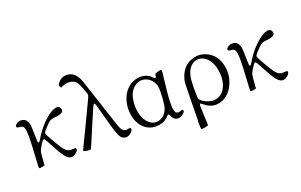

<svg xmlns="http://www.w3.org/2000/svg" viewBox="-108 -1269 3056 1947"><g transform="rotate(-20 1419.5 -296.0)"><path d="M529.3 -54.7Q527.3 -60.5 522.9 -61Q518.6 -61.5 493.2 -59.6H491.2Q459 -56.6 439.5 -67.4Q417 -79.1 389.6 -117.2Q366.2 -151.4 319.3 -233.4Q318.4 -234.4 317.4 -236.3Q287.1 -290 285.2 -302.7Q283.2 -315.4 302.7 -336.9Q304.7 -338.9 305.7 -339.8Q355.5 -395.5 376 -408.7Q396.5 -421.9 436.5 -424.8Q491.2 -428.7 513.7 -446.8Q536.1 -464.8 520.5 -493.2Q502.9 -528.3 445.3 -503.9Q391.6 -480.5 327.1 -415Q259.8 -346.7 212.9 -262.7Q199.2 -240.2 191.4 -240.2Q183.6 -240.2 182.6 -253.9Q180.7 -268.6 179.7 -336.9Q178.7 -413.1 174.8 -438.5Q170.9 -463.9 157.2 -483.4Q143.6 -504.9 115.2 -511.2Q86.9 -517.6 62.5 -504.9Q30.3 -489.3 30.8 -471.7Q31.2 -454.1 62.5 -454.1Q94.7 -454.1 106.4 -432.6Q119.1 -408.2 119.1 -333Q120.1 -267.6 109.4 -97.7Q109.4 -96.7 109.4 -93.8Q104.5 -21.5 104.5 -8.8Q104.5 3.9 111.3 7.8Q114.3 8.8 139.6 4.4Q165 0 168 -2.9L170.9 -40Q171.9 -60.5 172.9 -71.3Q172.9 -75.2 173.8 -82Q177.7 -136.7 182.6 -152.8Q187.5 -168.9 212.9 -210Q214.8 -212.9 215.8 -213.9Q239.3 -252.9 249 -253.9Q258.8 -254.9 278.3 -217.8Q347.7 -85 380.4 -40Q413.1 4.9 444.3 11.7Q472.7 17.6 504.4 -7.3Q536.1 -32.2 529.3 -54.7Z M1080.1 2Q1103.5 -9.8 1114.3 -28.3Q1127 -47.9 1116.2 -60.5Q1113.3 -64.5 1101.6 -61.5Q1057.6 -48.8 1031.2 -75.2Q1017.6 -88.9 1004.4 -124.5Q991.2 -160.2 926.8 -358.4Q918 -385.7 913.1 -400.4Q907.2 -417 897.5 -448.2Q836.9 -634.8 824.7 -669.4Q812.5 -704.1 796.9 -725.6L795.9 -727.5Q754.9 -787.1 690.4 -787.6Q626 -788.1 587.9 -729.5Q582 -719.7 582 -715.8Q582 -711.9 587.9 -698.2Q592.8 -687.5 596.2 -686.5Q599.6 -685.5 609.4 -691.4Q655.3 -713.9 698.7 -709Q742.2 -704.1 766.6 -673.8Q780.3 -656.2 803.7 -598.1Q827.1 -540 827.1 -522.5Q827.1 -514.6 811.5 -481Q795.9 -447.3 705.1 -256.8Q586.9 -13.7 586.9 -8.8Q586.9 -2 606.4 2.9Q626 7.8 656.2 7.8Q657.2 7.8 658.2 8.8Q663.1 9.8 673.3 -12.2Q683.6 -34.2 740.2 -168.9Q752.9 -200.2 760.7 -217.8Q819.3 -357.4 833.5 -387.7Q847.7 -418 854.5 -418Q862.3 -418 869.1 -397Q876 -376 908.2 -254.9Q939.5 -135.7 956.1 -87.9Q974.6 -32.2 992.2 -10.7Q1006.8 6.8 1034.2 11.7Q1055.7 15.6 1080.1 2Z M1642.6 2.9Q1656.2 -3.9 1669.4 -17.1Q1682.6 -30.3 1682.6 -37.1Q1682.6 -60.5 1663.1 -51.8Q1617.2 -33.2 1599.6 -55.7Q1581.1 -81.1 1584 -168.9Q1585.9 -250 1608.4 -432.6Q1609.4 -436.5 1610.4 -445.3Q1615.2 -483.4 1614.3 -493.2Q1614.3 -506.8 1607.4 -507.8Q1601.6 -509.8 1581.1 -504.9Q1576.2 -503.9 1574.2 -502.9Q1573.2 -502.9 1571.3 -502Q1548.8 -496.1 1544.4 -493.7Q1540 -491.2 1539.1 -482.4V-480.5Q1534.2 -430.7 1503.9 -465.8Q1475.6 -500 1425.3 -510.3Q1375 -520.5 1324.2 -503.9Q1242.2 -475.6 1197.3 -393.6Q1157.2 -318.4 1160.6 -226.1Q1164.1 -133.8 1210.9 -68.4Q1261.7 2.9 1345.7 11.7Q1369.1 13.7 1391.6 11.7Q1460.9 4.9 1501 -41Q1517.6 -60.5 1526.4 -56.6Q1532.2 -54.7 1544.9 -27.3Q1557.6 2 1584.5 10.3Q1611.3 18.6 1642.6 2.9ZM1311.5 -55.7Q1264.6 -93.8 1245.1 -169.9Q1224.6 -249 1243.2 -335.9Q1260.7 -416 1317.4 -454.1Q1370.1 -490.2 1428.7 -470.7Q1490.2 -450.2 1520.5 -377Q1531.2 -351.6 1525.9 -251.5Q1520.5 -151.4 1505.9 -118.2Q1477.5 -51.8 1418.9 -33.2Q1360.4 -14.6 1311.5 -55.7Z M1864.3 182.6Q1866.2 178.7 1861.3 86.9Q1857.4 2 1857.4 -19.5Q1857.4 -49.8 1865.2 -50.8Q1870.1 -51.8 1891.6 -34.2Q1975.6 37.1 2071.3 3.9Q2161.1 -26.4 2207 -127Q2256.8 -233.4 2222.7 -352.5Q2193.4 -453.1 2105.5 -495.1Q2023.4 -535.2 1937.5 -502.9Q1847.7 -469.7 1810.5 -372.1Q1794.9 -332 1792 -293.9Q1790 -257.8 1788.1 -93.8V-91.8Q1786.1 99.6 1785.2 100.6Q1782.2 105.5 1783.7 149.4Q1785.2 193.4 1788.1 195.3Q1792 199.2 1825.7 193.4Q1859.4 187.5 1864.3 182.6ZM2001 -35.2Q1957 -39.1 1917 -59.1Q1877 -79.1 1863.3 -104.5Q1858.4 -115.2 1858.9 -207Q1859.4 -298.8 1865.2 -332Q1877.9 -408.2 1920.9 -449.2Q1960.9 -485.4 2011.7 -481Q2062.5 -476.6 2100.6 -431.6Q2143.6 -383.8 2155.3 -304.7Q2171.9 -195.3 2134.3 -120.6Q2096.7 -45.9 2021.5 -37.1Q2018.6 -37.1 2013.7 -36.1Q2002 -35.2 2001 -35.2Z M2810.5 -54.7Q2808.6 -60.5 2804.2 -61Q2799.8 -61.5 2774.4 -59.6H2772.5Q2740.2 -56.6 2720.7 -67.4Q2698.2 -79.1 2670.9 -117.2Q2647.5 -151.4 2600.6 -233.4Q2599.6 -234.4 2598.6 -236.3Q2568.4 -290 2566.4 -302.7Q2564.5 -315.4 2584 -336.9Q2585.9 -338.9 2586.9 -339.8Q2636.7 -395.5 2657.2 -408.7Q2677.7 -421.9 2717.8 -424.8Q2772.5 -428.7 2794.9 -446.8Q2817.4 -464.8 2801.8 -493.2Q2784.2 -528.3 2726.6 -503.9Q2672.9 -480.5 2608.4 -415Q2541 -346.7 2494.1 -262.7Q2480.5 -240.2 2472.7 -240.2Q2464.8 -240.2 2463.9 -253.9Q2461.9 -268.6 2460.9 -336.9Q2460 -413.1 2456.1 -438.5Q2452.1 -463.9 2438.5 -483.4Q2424.8 -504.9 2396.5 -511.2Q2368.2 -517.6 2343.8 -504.9Q2311.5 -489.3 2312 -471.7Q2312.5 -454.1 2343.8 -454.1Q2376 -454.1 2387.7 -432.6Q2400.4 -408.2 2400.4 -333Q2401.4 -267.6 2390.6 -97.7Q2390.6 -96.7 2390.6 -93.8Q2385.7 -21.5 2385.7 -8.8Q2385.7 3.9 2392.6 7.8Q2395.5 8.8 2420.9 4.4Q2446.3 0 2449.2 -2.9L2452.1 -40Q2453.1 -60.5 2454.1 -71.3Q2454.1 -75.2 2455.1 -82Q2459 -136.7 2463.9 -152.8Q2468.8 -168.9 2494.1 -210Q2496.1 -212.9 2497.1 -213.9Q2520.5 -252.9 2530.3 -253.9Q2540 -254.9 2559.6 -217.8Q2628.9 -85 2661.6 -40Q2694.3 4.9 2725.6 11.7Q2753.9 17.6 2785.6 -7.3Q2817.4 -32.2 2810.5 -54.7Z"/></g></svg>

Font: Bpmf GenWan Min R
Style: R
Weight: 400
Foundry: But Ko
Version: Version 1.320